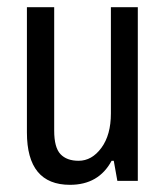

<svg xmlns="http://www.w3.org/2000/svg" viewBox="-20 -504 459 535"><path d="M297 -56H291Q255 11 175 11Q55 11 55 -135V-484H131V-140Q131 -93 148.5 -74.5Q166 -56 199 -56Q236 -56 262.5 -92Q289 -128 289 -188V-484H364V0H307Z"/></svg>

Font: Pragati Narrow
Style: Regular
Weight: 400
Designer: Hector Gatti, Marcela Romero, Pablo Cosgaya and Nicolas Silva
Foundry: Omnibus-Type
Version: Version 1.010; ttfautohint (v1.3)